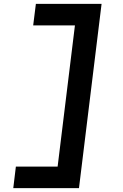

<svg xmlns="http://www.w3.org/2000/svg" viewBox="-20 -853 640 998"><path d="M390.5 125H49L62.5 13H279.5L369.5 -721H152.5L166.5 -833H508Z"/></svg>

Font: Spline Sans Mono SemiBold
Style: Italic
Weight: 600
Italic angle: -4°
Monospace: yes
Version: Version 1.004